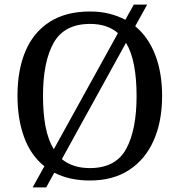

<svg xmlns="http://www.w3.org/2000/svg" viewBox="-20 -775 782 835"><path d="M173 -52Q114 -99 85 -178Q56 -257 56 -359Q56 -470 90.5 -552Q125 -634 195.5 -679.5Q266 -725 372 -725Q416 -725 454.5 -715.5Q493 -706 525 -689L562 -755H620L568 -661Q625 -614 655 -536.5Q685 -459 685 -358Q685 -247 648.5 -164.5Q612 -82 542 -36Q472 10 371 10Q282 10 216 -24L181 40H122ZM371 -44Q483 -44 528.5 -127Q574 -210 574 -358Q574 -432 563 -490.5Q552 -549 528 -589L249 -83Q296 -44 371 -44ZM493 -631Q447 -671 372 -671Q260 -671 213.5 -589Q167 -507 167 -358Q167 -283 178 -225Q189 -167 214 -126Z"/></svg>

Font: Noto Serif NP Hmong
Style: Regular
Weight: 400
Designer: Dalton Maag Ltd
Foundry: Dalton Maag Ltd
Version: Version 1.001